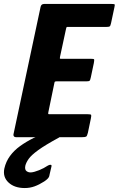

<svg xmlns="http://www.w3.org/2000/svg" viewBox="-55 -693 600 970"><path d="M25 0Q19 0 15.5 -4Q12 -8 13 -14L150 -658Q153 -673 168 -673H508Q522 -673 524 -671Q526 -669 523 -656L506 -576Q503 -562 499 -559.5Q495 -557 483 -557H289Q282 -557 281.5 -556Q281 -555 279 -549L248 -405Q247 -398 247.5 -397Q248 -396 254 -396H404Q419 -396 420.5 -393Q422 -390 419 -374L404 -303Q401 -288 397.5 -285Q394 -282 380 -282H230Q225 -282 223 -281Q221 -280 220 -275L189 -125Q188 -119 188.5 -117.5Q189 -116 195 -116H387Q404 -116 405.5 -112.5Q407 -109 404 -94L389 -22Q385 -6 380.5 -3Q376 0 361 0ZM70 257Q18 257 -12 229Q-42 201 -33 158Q-25 123 -4.5 95Q16 67 46.5 45Q77 23 115 4Q128 -2 142.5 -7Q157 -12 173 -12H244Q252 -12 251.5 -7.5Q251 -3 243 2Q173 40 138 65.5Q103 91 90 109.5Q77 128 73 144Q69 164 79 171.5Q89 179 102 178Q117 177 142 167Q167 157 186 144Q194 139 200.5 139.5Q207 140 205 148L195 191Q194 201 186.5 209Q179 217 168 224Q143 240 119.5 248.5Q96 257 70 257Z"/></svg>

Font: Glory Thin ExtraBold
Style: Italic
Weight: 800
Italic angle: -12°
Version: Version 1.011